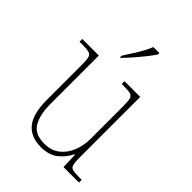

<svg xmlns="http://www.w3.org/2000/svg" viewBox="-223 -874 991 991"><g transform="rotate(45 273.0 -378.0)"><path d="M257 10Q183 10 145 -36.5Q107 -83 107 -184V-442Q107 -477 102.5 -492.5Q98 -508 82.5 -512Q67 -516 32 -516H14V-536H135V-182Q135 -106 161 -60.5Q187 -15 258 -15Q308 -15 341.5 -41.5Q375 -68 392 -110.5Q409 -153 409 -202V-436Q409 -474 405 -490.5Q401 -507 385.5 -511.5Q370 -516 334 -516H322V-536H437V-97Q437 -61 441 -44.5Q445 -28 459.5 -24Q474 -20 505 -20H526V0H413L410 -86H406Q387 -47 351.5 -18.5Q316 10 257 10ZM219 -619Q241 -653 265.5 -692.5Q290 -732 303 -766H347V-756Q336 -739 314 -711Q292 -683 267 -654.5Q242 -626 222 -606H219Z"/></g></svg>

Font: Noto Serif Georgian SemiCondensed Thin
Style: Regular
Weight: 100
Width: 4
Designer: Monotype Design Team, Akaki Razmadze
Foundry: Google LLC
Version: Version 2.003; ttfautohint (v1.8.4.7-5d5b)